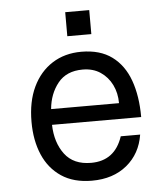

<svg xmlns="http://www.w3.org/2000/svg" viewBox="-52 -763 723 828"><g transform="rotate(-5 309.0 -349.0)"><path d="M537 -162Q524 -80 464.5 -31Q405 18 313 18Q234 18 181 -17.5Q128 -53 101.5 -115Q75 -177 75 -257Q75 -345 105 -408Q135 -471 189 -505.5Q243 -540 315 -540Q396 -540 447.5 -502Q499 -464 523.5 -396Q548 -328 548 -237H162Q164 -160 202 -109.5Q240 -59 316 -59Q419 -59 453 -162ZM314 -463Q244 -463 207 -417Q170 -371 164 -305H458Q458 -349 440.5 -384.5Q423 -420 391 -441.5Q359 -463 314 -463ZM261 -716H365V-612H261Z"/></g></svg>

Font: Fragment Mono
Style: Regular
Weight: 400
Monospace: yes
Designer: Wei Huang based on Nimbus Sans by URW Studio, based on Helvetica by Max Miedinger.
Foundry: Wei Huang
Version: Version 1.021; ttfautohint (v1.8.4.7-5d5b)